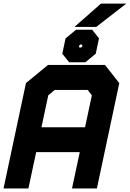

<svg xmlns="http://www.w3.org/2000/svg" viewBox="-37 -1068 736 1088"><path d="M-17 0 110 -597 235 -700H558L639 -597L512 0H371L415 -206H168L124 0ZM68.5 -71H68L111.5 -274.5H502.5L459 -71H458.5L564 -567.5L515 -629.5H250L174 -567.5ZM198 -347H445L483.5 -528L459.5 -558.5H273.5L236.5 -528ZM111.5 -274 173.5 -567.5 250 -630H515L564.5 -567.5L502.5 -274ZM355 -715 316 -763.5 334.5 -850.5 394 -899.5H485.5L524 -850.5L505.5 -763.5L446.5 -715ZM383 -757.5H437L468.5 -783L479 -833L458.5 -859H404.5L373 -833L362.5 -783ZM383 -757.5 362.5 -783 373 -833 404.5 -859H458.5L479 -833L468.5 -783L437 -757.5ZM414 -798.5H422.5L428 -803.5L430 -811L426.5 -815.5H418L412.5 -811L410.5 -803.5ZM385 -915.5 535 -1047.5H678.5L508.5 -915.5ZM487 -949.5H486.5L560 -1012.5H560.5Z"/></svg>

Font: Tourney Black
Style: Italic
Weight: 900
Italic angle: -12°
Version: Version 1.015